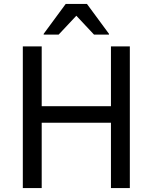

<svg xmlns="http://www.w3.org/2000/svg" viewBox="-20 -956 776 976"><path d="M368 -876 458 -780H534V-784L422 -936H314L202 -784V-780H278ZM544 -720V-416H192V-720H96V0H192V-332H544V0H640V-720Z"/></svg>

Font: Kufam Arabic Latin Roman Normal
Style: Regular
Weight: 400
Designer: Wael Morcos & Artur Schmal
Version: Version 1.200;PS 001.200;hotconv 1.0.88;makeotf.lib2.5.64775